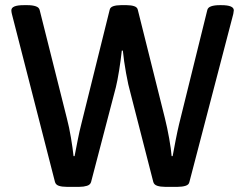

<svg xmlns="http://www.w3.org/2000/svg" viewBox="-20 -722 950 744"><path d="M238 2Q220 2 208 -2Q196 -6 193 -17L26 -668Q25 -672 24.5 -675.5Q24 -679 24 -682Q24 -702 72 -702H87Q106 -702 119 -697.5Q132 -693 134 -682L239 -264Q248 -230 255 -188Q262 -146 265 -117H269Q275 -148 281.5 -181Q288 -214 295 -241L405 -684Q407 -694 419 -698Q431 -702 448 -702H471Q488 -702 500 -698Q512 -694 514 -684L619 -264Q628 -228 635.5 -186Q643 -144 645 -117H649Q654 -145 661 -180.5Q668 -216 674 -241L783 -682Q785 -693 798 -697.5Q811 -702 831 -702H838Q886 -702 886 -682Q886 -678 884 -668L714 -17Q712 -6 699 -2Q686 2 669 2H619Q602 2 589.5 -2Q577 -6 574 -17L486 -360Q477 -391 468.5 -438.5Q460 -486 456 -526H452Q448 -489 441.5 -448.5Q435 -408 429 -384L333 -17Q330 -6 317 -2Q304 2 288 2Z"/></svg>

Font: Asap Medium
Style: Regular
Weight: 500
Designer: Pablo Cosgaya
Foundry: Omnibus-Type
Version: Version 3.001; ttfautohint (v1.8.3)